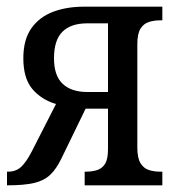

<svg xmlns="http://www.w3.org/2000/svg" viewBox="-20 -556 533 576"><path d="M1 0V-41H4Q28 -41 43.5 -55.5Q59 -70 75 -101L148 -244Q104 -257 77 -289Q50 -321 50 -381Q50 -437 74 -471Q98 -505 139 -520.5Q180 -536 232 -536H467V-495H461Q442 -495 426.5 -490Q411 -485 401.5 -470Q392 -455 392 -423V-113Q392 -82 401.5 -66.5Q411 -51 426.5 -46Q442 -41 461 -41H467V0H234V-41H238Q257 -41 272 -46Q287 -51 295.5 -65Q304 -79 304 -109V-230H207L250 -257L164 -80Q149 -49 130.5 -31.5Q112 -14 82 -7Q52 0 1 0ZM242 -280H304V-486H242Q193 -486 167.5 -461Q142 -436 142 -381Q142 -329 168 -304.5Q194 -280 242 -280Z"/></svg>

Font: Noto Serif Condensed
Style: Regular
Weight: 400
Width: 3
Designer: Monotype Design Team
Foundry: Monotype Imaging Inc.
Version: Version 2.015